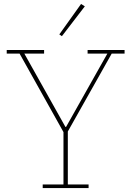

<svg xmlns="http://www.w3.org/2000/svg" viewBox="-20 -951 664 971"><path d="M196 -18H301V-283L79 -680H14V-698H203V-680H103L311 -309H314L523 -680H423V-698H610V-680H545L323 -286V-18H428V0H196ZM280 -777 390 -931 409 -919 293 -768Z"/></svg>

Font: IBM Plex Serif Thin
Style: Regular
Weight: 100
Designer: Mike Abbink, Paul van der Laan, Pieter van Rosmalen
Foundry: Bold Monday
Version: Version 3.001